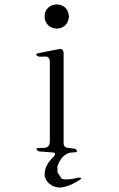

<svg xmlns="http://www.w3.org/2000/svg" viewBox="-20 -716 540 871"><path d="M241.2 66.4 259.8 94.7 272.5 97.7H288.1L308.6 95.7L335 89.8Q360.4 89.8 337.9 102.5L315.4 115.2L294.9 125L275.4 130.9L256.8 134.8L238.3 133.8L219.7 127.9L203.1 117.2L190.4 102.5L182.6 84V69.3L185.5 51.8L191.4 36.1L200.2 21.5L210.9 7.8L226.6 -8.8Q236.3 -24.4 217.8 -24.4L155.3 -29.3Q132.8 -44.9 161.1 -44.9H176.8Q206.1 -44.9 206.1 -74.2V-434.6Q206.1 -463.9 177.7 -459H156.2Q130.9 -470.7 158.2 -475.6L247.1 -493.2Q266.6 -497.1 268.6 -475.6V-66.4Q268.6 -44.9 293.9 -44.9L320.3 -41Q342.8 -24.4 309.6 -24.4Q280.3 -24.4 257.8 3.9L250 16.6L244.1 29.3L240.2 40ZM202.1 -597.7 190.4 -611.3 183.6 -626 182.6 -640.6 183.6 -657.2 190.4 -671.9 202.1 -684.6 218.8 -693.4 237.3 -696.3 255.9 -693.4 272.5 -684.6 284.2 -671.9 290 -657.2 293 -640.6 290 -626 284.2 -611.3 272.5 -597.7 255.9 -588.9 237.3 -585.9 218.8 -588.9Z"/></svg>

Font: B2 Hana
Style: Regular
Weight: 500
Version: 2020-08-05; (max)